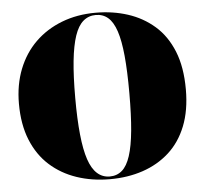

<svg xmlns="http://www.w3.org/2000/svg" viewBox="-52 -778 905 848"><g transform="rotate(-5 400.0 -354.0)"><path d="M402 -723Q478 -723 544.5 -701.5Q611 -680 662 -635.5Q713 -591 741.5 -520.5Q770 -450 770 -351Q770 -258 742.5 -189Q715 -120 665 -75Q615 -30 548 -7.5Q481 15 402 15Q323 15 255 -8Q187 -31 136.5 -76.5Q86 -122 58 -191Q30 -260 30 -352Q30 -436 57 -504.5Q84 -573 133.5 -621.5Q183 -670 251.5 -696.5Q320 -723 402 -723ZM402 -713Q370 -713 346.5 -693Q323 -673 308.5 -630Q294 -587 287 -519.5Q280 -452 280 -356Q280 -262 287 -193.5Q294 -125 308.5 -82Q323 -39 346.5 -18Q370 3 402 3Q434 3 456.5 -16.5Q479 -36 493 -79Q507 -122 513.5 -190.5Q520 -259 520 -357Q520 -454 513.5 -522Q507 -590 493 -632Q479 -674 456.5 -693.5Q434 -713 402 -713Z"/></g></svg>

Font: Kalnia
Style: Bold
Weight: 700
Designer: Frida Medrano
Foundry: Frida Medrano
Version: Version 1.105